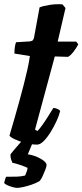

<svg xmlns="http://www.w3.org/2000/svg" viewBox="-20 -702 400 932"><path d="M160 0Q133 0 102.5 -8Q72 -16 50.5 -26.5Q29 -37 26 -44Q38 -84 50 -126Q62 -168 73.5 -209.5Q85 -251 95 -290Q105 -329 113 -364.5Q121 -400 125 -430L50 -442Q50 -461 52.5 -476Q55 -491 58 -497L124 -501Q135 -502 139.5 -507Q144 -512 146 -524L172 -666Q188 -673 219.5 -678Q251 -683 283 -681L298 -663L260 -500H350L360 -487Q351 -469 336.5 -450.5Q322 -432 310 -426L246 -428L150 -73L162 -66Q172 -76 186.5 -96.5Q201 -117 215 -139.5Q229 -162 239 -178Q249 -178 259.5 -173Q270 -168 272 -163Q267 -142 254.5 -114.5Q242 -87 225.5 -60.5Q209 -34 192 -17Q175 0 160 0ZM63 210Q55 210 40.5 206Q26 202 14.5 196.5Q3 191 0 186Q3 175 5 168Q7 161 10 156Q41 156 61.5 155.5Q82 155 102 150Q105 143 109 132.5Q113 122 114 113Q103 107 79 99Q55 91 40 88Q37 82 33.5 70.5Q30 59 31 47Q44 30 63.5 8Q83 -14 94 -27H146L115 47Q140 51 160.5 60Q181 69 193.5 79.5Q206 90 206 99Q206 106 200 122Q194 138 186.5 154Q179 170 172 177Q155 187 133 194.5Q111 202 92 206Q73 210 63 210Z"/></svg>

Font: Texturina Medium 12pt ExtraBold
Style: Italic
Weight: 800
Italic angle: -11°
Version: Version 1.002